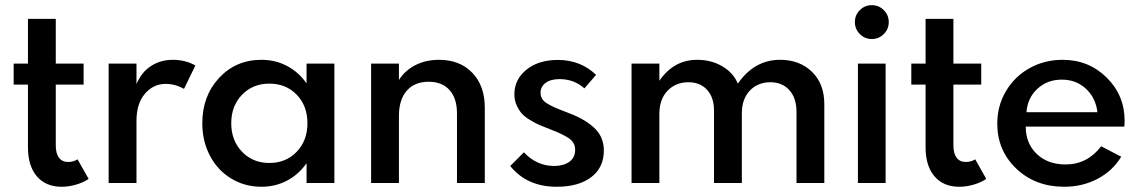

<svg xmlns="http://www.w3.org/2000/svg" viewBox="-20 -713 4438 748"><path d="M33.2 -383.3V-465.3H88.9V-639.6H197.3V-465.3H305.7V-383.3H197.3V-146.5Q197.3 -115.2 209.7 -98.6Q222.2 -82 245.6 -82Q266.1 -82 282.2 -92.3L325.2 -16.1Q305.7 -2.4 276.9 6.1Q248 14.6 220.2 14.6Q158.2 14.6 123.5 -26.1Q88.9 -66.9 88.9 -139.2V-383.3Z M403.3 0V-465.3H511.7V-385.7Q532.2 -433.1 569.3 -456.5Q606.4 -480 653.3 -480Q701.7 -480 741.2 -458L696.8 -366.7Q662.6 -386.2 625.5 -386.2Q577.6 -386.2 544.7 -347.9Q511.7 -309.6 511.7 -242.2V0Z M768.1 -232.9Q768.1 -338.9 833.5 -409.4Q898.9 -480 999 -480Q1052.7 -480 1098.1 -456.1Q1143.6 -432.1 1174.3 -388.2V-465.3H1282.7V0H1174.3V-77.1Q1143.6 -33.2 1098.1 -9.3Q1052.7 14.6 999 14.6Q933.1 14.6 880.1 -17.8Q827.1 -50.3 797.6 -106.9Q768.1 -163.6 768.1 -232.9ZM1029.3 -78.1Q1094.2 -78.1 1136 -121.8Q1177.7 -165.5 1177.7 -232.9Q1177.7 -300.8 1136 -344Q1094.2 -387.2 1029.3 -387.2Q964.8 -387.2 922.9 -343.8Q880.9 -300.3 880.9 -232.9Q880.9 -165.5 922.9 -121.8Q964.8 -78.1 1029.3 -78.1Z M1425.8 0V-465.3H1534.2V-401.4Q1557.6 -438.5 1598.1 -459.2Q1638.7 -480 1690.4 -480Q1771.5 -480 1820.1 -429.4Q1868.7 -378.9 1868.7 -293V0H1760.3V-271Q1760.3 -330.1 1731.2 -362.3Q1702.1 -394.5 1649.9 -394.5Q1595.2 -394.5 1564.7 -359.6Q1534.2 -324.7 1534.2 -261.7V0Z M1967.8 -66.4 2021 -119.6Q2070.8 -66.4 2139.2 -66.4Q2174.8 -66.4 2197.8 -82.5Q2220.7 -98.6 2220.7 -129.4Q2220.7 -157.2 2197 -173.8Q2173.3 -190.4 2121.6 -210Q2097.7 -219.2 2083.3 -225.3Q2068.8 -231.4 2047.6 -243.9Q2026.4 -256.3 2014.4 -269Q2002.4 -281.7 1993.2 -301.8Q1983.9 -321.8 1983.9 -345.2Q1983.9 -403.3 2030.8 -441.4Q2077.6 -479.5 2153.3 -479.5Q2241.7 -479.5 2302.2 -421.4L2256.8 -368.7Q2216.3 -404.8 2160.2 -404.8Q2125.5 -404.8 2105.7 -390.1Q2085.9 -375.5 2085.9 -351.6Q2085.9 -327.1 2107.7 -312.3Q2129.4 -297.4 2181.2 -278.3Q2217.3 -265.1 2242.9 -251.5Q2268.6 -237.8 2289.8 -219.7Q2311 -201.7 2321.8 -178.5Q2332.5 -155.3 2332.5 -127Q2332.5 -60.1 2283.2 -22.7Q2233.9 14.6 2148.9 14.6Q2032.7 14.6 1967.8 -66.4Z M2440.4 0V-465.3H2548.8V-398.4Q2605 -480 2695.8 -480Q2751 -480 2793.9 -454.8Q2836.9 -429.7 2854.5 -387.2Q2918.9 -480 3019 -480Q3095.2 -480 3143.3 -433.3Q3191.4 -386.7 3191.4 -307.1V0H3083V-277.8Q3083 -330.6 3055.4 -361.6Q3027.8 -392.6 2981.4 -392.6Q2932.1 -392.6 2901.1 -359.9Q2870.1 -327.1 2870.1 -271.5V0H2761.7V-282.2Q2761.7 -333 2734.9 -362.8Q2708 -392.6 2661.6 -392.6Q2612.3 -392.6 2580.6 -359.4Q2548.8 -326.2 2548.8 -270V0Z M3329.8 -580.3Q3310.5 -599.6 3310.5 -627Q3310.5 -654.3 3329.8 -673.6Q3349.1 -692.9 3376.5 -692.9Q3403.8 -692.9 3423.1 -673.6Q3442.4 -654.3 3442.4 -627Q3442.4 -599.6 3423.1 -580.3Q3403.8 -561 3376.5 -561Q3349.1 -561 3329.8 -580.3ZM3322.3 0V-465.3H3430.2V0Z M3530.3 -383.3V-465.3H3585.9V-639.6H3694.3V-465.3H3802.7V-383.3H3694.3V-146.5Q3694.3 -115.2 3706.8 -98.6Q3719.2 -82 3742.7 -82Q3763.2 -82 3779.3 -92.3L3822.3 -16.1Q3802.7 -2.4 3773.9 6.1Q3745.1 14.6 3717.3 14.6Q3655.3 14.6 3620.6 -26.1Q3585.9 -66.9 3585.9 -139.2V-383.3Z M3865.2 -231.4Q3865.2 -300.8 3899.2 -358.2Q3933.1 -415.5 3991.5 -447.8Q4049.8 -480 4119.6 -480Q4221.2 -480 4291.3 -410.9Q4361.3 -341.8 4361.3 -242.7Q4361.3 -236.3 4360.4 -219.7H3976.1Q3976.1 -154.3 4019 -113.3Q4062 -72.3 4131.3 -72.3Q4215.8 -72.3 4270 -143.1L4348.1 -102.5Q4314.9 -47.4 4256.1 -16.4Q4197.3 14.6 4126 14.6Q4013.7 14.6 3939.5 -55.9Q3865.2 -126.5 3865.2 -231.4ZM3979 -275.9H4255.4Q4248.5 -332.5 4210.2 -367.7Q4171.9 -402.8 4116.7 -402.8Q4060.5 -402.8 4021.7 -367.2Q3982.9 -331.5 3979 -275.9Z"/></svg>

Font: Spartan MB SemBd
Style: Regular
Weight: 600
Designer: Matt Bailey, Mirko Velimirovic
Foundry: Matt Bailey
Version: Version 1.005